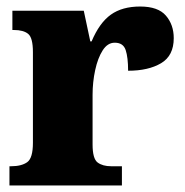

<svg xmlns="http://www.w3.org/2000/svg" viewBox="-20 -569 567 589"><path d="M9 0V-59H14Q46 -59 63.5 -71.5Q81 -84 81 -131V-409Q81 -453 66.5 -465Q52 -477 22 -477H18V-536H237L257 -442H261Q285 -499 320 -524Q355 -549 410 -549Q465 -549 489 -521Q513 -493 513 -452Q513 -398 474 -375Q435 -352 373 -352Q373 -393 365.5 -415.5Q358 -438 332 -438Q310 -438 295 -414.5Q280 -391 272 -354Q264 -317 264 -278V-126Q264 -82 279.5 -70.5Q295 -59 321 -59H354V0Z"/></svg>

Font: Noto Serif Thai SemiCondensed Black
Style: Regular
Weight: 900
Width: 4
Designer: Monotype Design Team
Foundry: Monotype Imaging Inc.
Version: Version 2.002; ttfautohint (v1.8.4.7-5d5b)